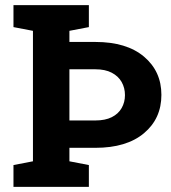

<svg xmlns="http://www.w3.org/2000/svg" viewBox="-20 -731 670 751"><path d="M32.7 0V-85.4L108.9 -100.1V-610.4L32.7 -625V-710.9H251.5H327.6V-625L251.5 -610.4V-566.9H353Q475.1 -566.9 543.2 -509.5Q611.3 -452.1 611.3 -359.9Q611.3 -267.1 543.2 -210Q475.1 -152.8 353 -152.8H251.5V-100.1L327.6 -85.4V0ZM251.5 -259.8H353Q391.6 -259.8 417.2 -272.7Q442.9 -285.6 455.8 -308.3Q468.8 -331.1 468.8 -358.9Q468.8 -387.2 455.8 -410.2Q442.9 -433.1 417.2 -446.5Q391.6 -460 353 -460H251.5Z"/></svg>

Font: Roboto Slab LO
Style: Bold
Weight: 700
Designer: Google
Version: Version 2.000